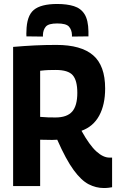

<svg xmlns="http://www.w3.org/2000/svg" viewBox="-20 -936 584 966"><path d="M502 10Q463 10 426 -9Q389 -28 350.5 -80.5Q312 -133 268 -233Q256 -232 242 -232Q228 -232 213 -232.5Q198 -233 182 -233V0H46V-700Q104 -705 155 -707.5Q206 -710 264 -710Q388 -710 448.5 -658Q509 -606 509 -491Q509 -409 479 -354Q449 -299 390 -278Q430 -206 464.5 -174.5Q499 -143 531 -143Q533 -143 537 -143Q541 -143 544 -143V6Q537 7 527.5 8.5Q518 10 502 10ZM259 -345Q317 -345 343 -374.5Q369 -404 369 -469Q369 -531 346 -557.5Q323 -584 261 -584Q240 -584 224 -583.5Q208 -583 182 -580V-348Q204 -346 221.5 -345.5Q239 -345 259 -345ZM268 -916Q317 -916 352 -905Q387 -894 405.5 -864.5Q424 -835 425 -778Q425 -765 425 -753L342 -752Q342 -755 342 -756.5Q342 -758 342 -761Q341 -786 327 -802Q313 -818 268 -818Q224 -818 210.5 -802Q197 -786 196 -761V-752L113 -753Q112 -760 112.5 -766Q113 -772 113 -778Q114 -856 150 -886Q186 -916 268 -916Z"/></svg>

Font: Georama SemiCondensed
Style: Bold
Weight: 700
Width: 4
Designer: Jean-Baptiste Levee
Foundry: Production Type
Version: Version 1.000